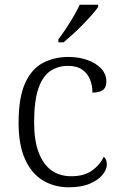

<svg xmlns="http://www.w3.org/2000/svg" viewBox="-20 -786 512 816"><path d="M272 10Q212 10 163.5 -18.5Q115 -47 87 -108Q59 -169 59 -264Q59 -371 86.5 -432Q114 -493 162 -518.5Q210 -544 271 -544Q315 -544 351.5 -531Q388 -518 410 -494.5Q432 -471 432 -439Q432 -423 425.5 -412.5Q419 -402 406 -397.5Q393 -393 373 -392Q373 -423 362.5 -448.5Q352 -474 329.5 -490Q307 -506 269 -506Q226 -506 193.5 -484Q161 -462 143 -409.5Q125 -357 125 -265Q125 -190 144 -139Q163 -88 198 -62.5Q233 -37 283 -37Q337 -37 371 -61Q405 -85 421 -120Q428 -114 431 -106Q434 -98 434 -86Q434 -66 416 -43.5Q398 -21 362 -5.5Q326 10 272 10ZM228 -619Q243 -638 260 -664Q277 -690 293 -717Q309 -744 319 -766H397V-756Q388 -743 370.5 -723Q353 -703 331.5 -681Q310 -659 288.5 -639.5Q267 -620 250 -606H228Z"/></svg>

Font: Noto Serif Gujarati Light
Style: Regular
Weight: 300
Version: Version 2.102